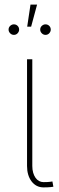

<svg xmlns="http://www.w3.org/2000/svg" viewBox="-20 -801 256 828"><path d="M17 0ZM167.6 7.1Q135.7 7.1 115.8 -19.2Q96.6 -45.1 96.6 -85.2V-545.5H119.3V-85.2Q119.3 -69.2 123 -56.3Q126.8 -43.3 133.2 -34.3Q139.6 -25.2 148.4 -20.4Q157.3 -15.6 167.6 -15.6Q185.7 -15.6 195.3 -16.9Q204.9 -18.1 206 -18.5L210.2 4.3Q208.8 4.6 197.8 5.9Q186.8 7.1 167.6 7.1ZM114.3 -686.1H97.3L111.5 -781.2H139.9ZM39.8 -650.6Q30.5 -650.6 23.8 -657.5Q17 -664.4 17 -673.3Q17 -683.2 24.1 -689.6Q31.2 -696 39.8 -696Q49.4 -696 55.9 -689.5Q62.5 -682.9 62.5 -673.3Q62.5 -664.8 56.1 -657.7Q49.7 -650.6 39.8 -650.6ZM176.1 -650.6Q166.9 -650.6 160.2 -657.5Q153.4 -664.4 153.4 -673.3Q153.4 -683.2 160.5 -689.6Q167.6 -696 176.1 -696Q185.7 -696 192.3 -689.5Q198.9 -682.9 198.9 -673.3Q198.9 -664.8 192.5 -657.7Q186.1 -650.6 176.1 -650.6Z"/></svg>

Font: Linik Sans Thin
Style: Regular
Weight: 100
Designer: Fonts by Rasmus Andersson / Changes by Cristiano Sobral with parts from Marc Monis
Foundry: rsms
Version: Version 3.020; ttfautohint (v1.6)